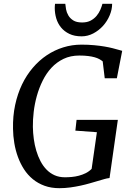

<svg xmlns="http://www.w3.org/2000/svg" viewBox="-20 -987 697 1015"><path d="M411.6 -794.9Q373.5 -794.9 346.7 -807.9Q319.8 -820.8 302.5 -842Q285.2 -863.3 277.3 -890.1Q269.5 -917 269.5 -944.3Q269.5 -956.5 271 -966.8H325.2Q326.2 -955.1 329.1 -938.2Q332 -921.4 341.1 -905.8Q350.1 -890.1 367.2 -879.2Q384.3 -868.2 414.1 -868.2Q440.9 -868.2 459.5 -878.2Q478 -888.2 490.5 -903.1Q502.9 -918 510.3 -935.1Q517.6 -952.1 521.5 -966.8H572.8Q572.8 -936.5 559.8 -905.8Q546.9 -875 524.7 -850.3Q502.4 -825.7 473.1 -810.3Q443.8 -794.9 411.6 -794.9ZM293.9 7.8Q250.5 7.8 215.6 -4.9Q180.7 -17.6 153.6 -39.8Q126.5 -62 106.9 -92.3Q87.4 -122.6 74.7 -157.5Q62 -192.4 55.7 -230.2Q49.3 -268.1 48.8 -306.2Q47.4 -373 60.1 -432.1Q72.8 -491.2 96.4 -540.5Q120.1 -589.8 153.6 -628.9Q187 -668 227.5 -695.1Q268.1 -722.2 314.5 -736.6Q360.8 -751 410.2 -751Q447.8 -751 478.3 -748Q508.8 -745.1 533 -741Q557.1 -736.8 575.4 -732.2Q593.8 -727.5 606.9 -723.6L626 -718.3L597.7 -573.2H533.7L522.9 -662.6Q515.1 -668.9 504.9 -674.6Q494.6 -680.2 480 -684.3Q465.3 -688.5 445.6 -690.9Q425.8 -693.4 399.4 -693.4Q352.5 -693.4 315.9 -675.8Q279.3 -658.2 252 -628.7Q224.6 -599.1 205.6 -560.5Q186.5 -522 174.8 -480Q163.1 -438 158.2 -395.8Q153.3 -353.5 153.8 -316.4Q154.3 -284.2 158.7 -252Q163.1 -219.7 171.9 -190.2Q180.7 -160.6 194.1 -135Q207.5 -109.4 226.1 -90.3Q244.6 -71.3 268.8 -60.5Q293 -49.8 323.2 -49.8Q340.3 -49.8 359.1 -51.5Q377.9 -53.2 396.7 -58.1Q415.5 -63 432.9 -71.5Q450.2 -80.1 464.4 -94.2L492.2 -288.1L378.4 -296.4L384.8 -353.5H603L559.1 -45.9Q544.9 -44.4 530.5 -40Q516.1 -35.6 495.6 -29.8Q477.1 -24.4 454.3 -17.8Q431.6 -11.2 405.8 -5.6Q379.9 0 351.6 3.9Q323.2 7.8 293.9 7.8Z"/></svg>

Font: Merriweather
Style: Italic
Weight: 400
Italic angle: -7°
Designer: Eben Sorkin ( eben@eyebytes.com )
Foundry: Eben Sorkin ( eben@eyebytes.com )
Version: Version 1.005; ttfautohint (v0.97) -l 13 -r 13 -G 200 -x 24 